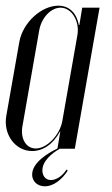

<svg xmlns="http://www.w3.org/2000/svg" viewBox="-25 -523 392 675"><path d="M177 -1C142 16 88 49 88 91C88 114 106 132 133 132C161 132 191 111 213 77L209 73C193 98 171 110 154 110C136 110 124 96 124 76C124 43 158 15 185 0H238L325 -496H264L254 -435H252C244 -479 217 -503 180 -503C120 -503 55 -443 43 -376L-3 -115C-14 -50 29 8 88 8C126 8 162 -16 186 -61H187ZM247 -399 194 -97C185 -48 140 -1 101 -1C66 -1 46 -36 54 -80L113 -417C121 -461 154 -496 188 -496C227 -496 256 -448 247 -399Z"/></svg>

Font: Moniqa Ita Display
Style: Italic
Weight: 400
Italic angle: -10°
Designer: Rajesh Rajput
Foundry: Rajesh Rajput
Version: Version 1.000